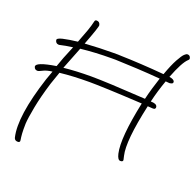

<svg xmlns="http://www.w3.org/2000/svg" viewBox="-136 -838 1101 1080"><g transform="rotate(20 414.0 -298.5)"><path d="M79 98Q60 98 56 81Q28 -37 109 -287Q115 -305 128 -340Q94 -336 74 -325.5Q54 -315 47 -315Q29 -315 25 -332Q19 -358 139 -377Q147 -401 159.5 -433.5Q172 -466 190 -508Q145 -502 112 -494H107Q91 -495 87 -513Q84 -525 118.5 -533Q153 -541 205 -547L206 -550Q223 -593 234.5 -625.5Q246 -658 252 -685Q254 -695 263 -695Q282 -695 286 -675Q288 -665 244 -550Q287 -553 332 -554.5Q377 -556 414 -556Q428 -556 441 -556Q454 -556 464 -555Q512 -554 582 -550Q652 -546 719 -540L720 -541Q742 -602 761 -636.5Q780 -671 791 -681Q801 -691 809 -691Q824 -691 828 -675Q830 -667 822 -661Q808 -648 791.5 -617Q775 -586 756 -537Q785 -533 788 -519Q791 -506 768 -504L745 -506Q720 -436 705 -371Q740 -371 744 -354Q746 -347 742 -342Q738 -337 728 -338L698 -340Q648 -115 668 -32L673 -10Q675 2 658 2Q642 2 634 -33Q614 -121 661 -343Q537 -350 458 -353Q379 -356 344 -356Q246 -356 167 -347L141 -272Q114 -184 101 -116Q88 -48 86 -14Q85 25 86.5 46Q88 67 91 85Q93 98 79 98ZM342 -389Q430 -389 669 -374Q677 -408 687 -442Q697 -476 708 -509Q636 -515 568.5 -518.5Q501 -522 463 -523Q451 -524 439 -524Q427 -524 415 -524Q368 -524 320.5 -521.5Q273 -519 230 -514L228 -508L178 -381Q215 -385 256.5 -387Q298 -389 342 -389Z"/></g></svg>

Font: Oooh Baby
Style: Normal
Weight: 400
Designer: Robert E. Leuschke
Foundry: Robert E. Leuschke
Version: Version 1.011; ttfautohint (v1.8.3)